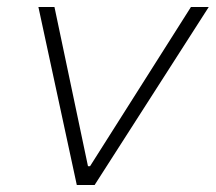

<svg xmlns="http://www.w3.org/2000/svg" viewBox="-20 -530 618 550"><path d="M200 0 90 -510H136L232 -54H238L527 -510H578L251 0Z"/></svg>

Font: Saira SemiExpanded ExtraLight
Style: Italic
Weight: 250
Width: 6
Italic angle: -12°
Designer: Hector Gatti with collaboration of the Omnibus-Type team
Foundry: Omnibus-Type
Version: Version 1.101